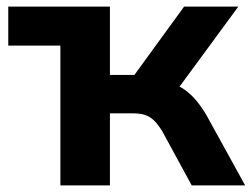

<svg xmlns="http://www.w3.org/2000/svg" viewBox="-20 -559 759 579"><path d="M311.5 0V-217.3H379.9C422.4 -217.3 442.9 -205.6 468.8 -164.1L558.1 0H719.2L603.5 -210C578.6 -252.9 552.7 -281.2 521.5 -297.9L698.7 -539.1H535.2L385.3 -333H311.5V-539.1H4.9V-421.4H162.1V0Z"/></svg>

Font: Winston
Style: Bold
Weight: 700
Designer: Vernon Adams, Kim Jin-seong, David Berlow, Cristiano Sobral
Foundry: The Winston Project Authors
Version: Version 3.004